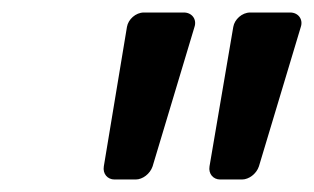

<svg xmlns="http://www.w3.org/2000/svg" viewBox="-20 -687 502 307"><path d="M183 -644 146 -421C144 -409 152 -400 163 -400H197C208 -400 220 -409 224 -421L291 -644C295 -656 287 -667 274 -667H210C197 -667 185 -656 183 -644ZM353 -644 315 -421C313 -409 321 -400 332 -400H367C378 -400 390 -409 394 -421L461 -644C465 -656 457 -667 444 -667H380C367 -667 355 -656 353 -644Z"/></svg>

Font: DIN Rundschrift
Style: EngKursiv
Weight: 400
Width: 3
Version: Version 1.027